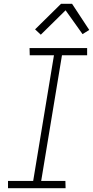

<svg xmlns="http://www.w3.org/2000/svg" viewBox="-20 -987 490 1007"><path d="M22 0V-38H154L263 -697H136L135 -735H437V-697H305L196 -38H323L324 0ZM194 -805 164 -833 300 -967H358L448 -830L413 -808L324 -933Z"/></svg>

Font: Iosevka Etoile Extralight
Style: Italic
Weight: 200
Italic angle: -9°
Designer: Belleve Invis
Foundry: Belleve Invis
Version: Version 22.1.2; ttfautohint (v1.8.4)